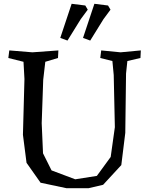

<svg xmlns="http://www.w3.org/2000/svg" viewBox="-20 -976 785 1013"><path d="M645 -588 641 -275 620 -105 524 -1 447 17H331L194 -12L120 -117L101 -265L109 -559L104 -650L24 -670L29 -710L151 -700L288 -710L286 -670L219 -650L208 -555L200 -326L207 -167L252 -77L377 -30L491 -48L564 -148L586 -305L580 -580L573 -654L509 -670L514 -710L616 -700L723 -710L721 -670L652 -654ZM358 -956 430 -947 443 -925 406 -875 336 -762 298 -776ZM478 -956 550 -947 563 -925 526 -875 456 -762 418 -776Z"/></svg>

Font: Alike Angular
Style: Regular
Weight: 400
Designer: Sveta Sebyakina
Foundry: Cyreal (www.cyreal.org)
Version: Version 1.300; ttfautohint (v1.8.4.7-5d5b)